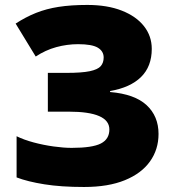

<svg xmlns="http://www.w3.org/2000/svg" viewBox="-20 -744 706 774"><path d="M591.8 -546.9Q591.8 -476.1 548.6 -433.6Q505.4 -391.1 423.8 -377V-373Q522.9 -364.7 571 -320.1Q619.1 -275.4 619.1 -204.1Q619.1 -141.6 584.7 -93.3Q550.3 -44.9 483.4 -17.6Q416.5 9.8 318.8 9.8Q226.1 9.8 158.9 -1Q91.8 -11.7 46.9 -28.8V-194.8Q76.7 -180.2 116 -169.7Q155.3 -159.2 195.8 -153.6Q236.3 -147.9 269 -147.9Q352.1 -147.9 386.5 -165.5Q420.9 -183.1 420.9 -222.2Q420.9 -293.9 256.8 -293.9H172.9V-450.2H248Q309.6 -450.2 342 -457Q374.5 -463.9 386.2 -477.5Q397.9 -491.2 397.9 -512.2Q397.9 -537.6 374.3 -551.8Q350.6 -565.9 294.9 -565.9Q250.5 -565.9 206.8 -554Q163.1 -542 124 -516.1L43 -648.9Q83.5 -675.3 125 -691.9Q166.5 -708.5 216.3 -716.3Q266.1 -724.1 332 -724.1Q412.6 -724.1 470.9 -701.2Q529.3 -678.2 560.5 -638.4Q591.8 -598.6 591.8 -546.9Z"/></svg>

Font: Open Sans ExtraBold
Style: Regular
Weight: 800
Designer: Monotype Design Team
Foundry: Monotype Imaging Inc.
Version: Version 3.003; ttfautohint (v1.8.4)